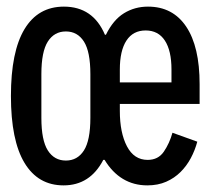

<svg xmlns="http://www.w3.org/2000/svg" viewBox="-20 -548 640 580"><path d="M253 -192V-324Q253 -392 233.5 -422.5Q214 -453 179 -453Q144 -453 124.5 -422.5Q105 -392 105 -324V-192Q105 -124 124.5 -93.5Q144 -63 179 -63Q214 -63 233.5 -93.5Q253 -124 253 -192ZM498 -299V-338Q498 -395 478 -425.5Q458 -456 420 -456Q382 -456 362 -425.5Q342 -395 342 -338V-299ZM296 -65H292Q252 12 172 12Q95 12 54 -56Q13 -124 13 -258Q13 -392 54 -460Q95 -528 173 -528Q261 -528 297 -443H300Q322 -488 354.5 -508Q387 -528 427 -528Q502 -528 542.5 -467.5Q583 -407 583 -294V-234H342V-213Q342 -147 363.5 -106Q385 -65 426 -65Q458 -65 475 -90Q492 -115 501 -147L576 -120Q569 -94 556.5 -70.5Q544 -47 525.5 -28.5Q507 -10 482 1Q457 12 425 12Q384 12 351.5 -7.5Q319 -27 296 -65Z"/></svg>

Font: IBM Plaex Mono Medium
Style: Regular
Weight: 500
Designer: Mike Abbink, Paul van der Laan, Pieter van Rosmalen
Foundry: Bold Monday
Version: Version 2.003